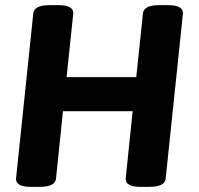

<svg xmlns="http://www.w3.org/2000/svg" viewBox="-20 -722 773 744"><path d="M632 -702Q689 -702 689 -671L622 -30Q619 2 559 2H524Q467 2 467 -29L494 -291H224L197 -30Q194 2 134 2H99Q42 2 42 -29L109 -670Q112 -702 172 -702H207Q264 -702 264 -671L238 -423H508L534 -670Q537 -702 597 -702Z"/></svg>

Font: Asap
Style: Bold Italic
Weight: 700
Italic angle: -6°
Designer: Pablo Cosgaya
Foundry: Pablo Cosgaya
Version: Version 1.007;PS 001.007;hotconv 1.0.70;makeotf.lib2.5.58329